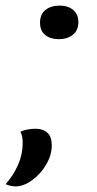

<svg xmlns="http://www.w3.org/2000/svg" viewBox="-54 -548 345 686"><path d="M226 -469Q226 -439 206 -423.5Q186 -408 156 -408Q126 -408 107.5 -423Q89 -438 89 -467Q89 -497 108.5 -512.5Q128 -528 159 -528Q189 -528 207.5 -512.5Q226 -497 226 -469ZM2 118Q-15 118 -34 110Q-7 80 10 42Q27 4 27 -38Q27 -63 19 -77Q27 -82 42.5 -85Q58 -88 73 -88Q100 -88 115.5 -73.5Q131 -59 131 -29Q131 6 111 40Q91 74 60.5 96Q30 118 2 118Z"/></svg>

Font: Sansita Light Italic
Style: Regular
Weight: 300
Italic angle: -11°
Designer: Pablo Cosgaya
Foundry: Omnibus-Type
Version: Version 1.006